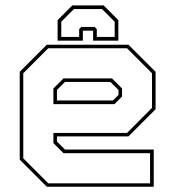

<svg xmlns="http://www.w3.org/2000/svg" viewBox="-20 -710 666 730"><path d="M468.5 -540 571.5 -437V-294.5L468.5 -191.5H196.5V-172L227 -141.5H564.5V0H158L55 -103V-437L158 -540ZM405.5 -412 444 -373.5V-343L415 -314H183V-373.5L221.5 -412ZM463 -526.5H163.5L68.5 -431.5V-108L163.5 -13H550.5V-127.5H221.5L183 -166V-204.5H463L558 -300V-431.5ZM399.5 -398.5H227L196.5 -368V-328H409.5L430.5 -349V-368ZM374 -689.5 430 -633.5V-555.5H334V-593.5H295V-555.5H199V-633.5L255 -689.5ZM368 -675.5H261L213 -627.5V-569.5H281V-599.5L289 -607.5H340L348 -599.5V-569.5H416V-627.5Z"/></svg>

Font: Tourney Thin
Style: Regular
Weight: 100
Designer: Tyler Finck
Foundry: Etcetera Type Co
Version: Version 1.015